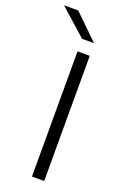

<svg xmlns="http://www.w3.org/2000/svg" viewBox="-212 -873 596 921"><g transform="rotate(20 86.0 -412.0)"><path d="M144.5 0H82V-639H144.5ZM18 -824.5 142 -704V-703H82L-53.5 -823.5V-824.5Z"/></g></svg>

Font: Anek Tamil Medium Light
Style: Regular
Weight: 300
Version: Version 1.003